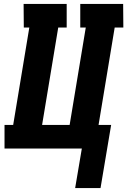

<svg xmlns="http://www.w3.org/2000/svg" viewBox="-20 -755 647 976"><path d="M362 201 396 0H3V-120H47L129 -615H101L100 -735H319V-615H276L194 -120H334L416 -615H388V-735H606L607 -615H563L481 -120H545L491 201Z"/></svg>

Font: Iosevka Etoile Heavy
Style: Italic
Weight: 900
Italic angle: -9°
Designer: Belleve Invis
Foundry: Belleve Invis
Version: Version 22.1.2; ttfautohint (v1.8.4)